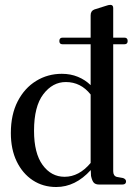

<svg xmlns="http://www.w3.org/2000/svg" viewBox="-20 -740 534 770"><path d="M218 -575.5Q218 -589 231 -589H343.5V-678.5Q343.5 -696.5 358.5 -702L404.5 -716.5Q415.5 -720.5 422.5 -720.5Q434 -720.5 434 -708V-589H479Q492 -589 492 -575.5Q492 -562.5 479 -562.5H434V-53.5Q434 -34.5 448.5 -30.5L473.5 -26Q485.5 -21.5 485.5 -12.5Q485.5 0 471 0H377Q363.5 0 356.5 -7Q349.5 -14 345 -34.5L344 -58Q282.5 10 205.5 10Q152.5 10 111.5 -17Q70.5 -44 47 -92.5Q23.5 -141 23.5 -206.5Q23.5 -280.5 51 -333.8Q78.5 -387 125 -415.5Q171.5 -444 228 -444Q263 -444 292.2 -432Q321.5 -420 343.5 -398.5V-562.5H230.5Q218 -562.5 218 -575.5ZM116.5 -215.5Q116.5 -125.5 151 -78.2Q185.5 -31 239 -31Q297 -31 343.5 -86.5V-361Q304 -411 244 -411Q191 -411 153.8 -362.2Q116.5 -313.5 116.5 -215.5Z"/></svg>

Font: Fraunces 144pt Soft
Style: Regular
Weight: 400
Version: Version 1.000;[0bf87f6ff]